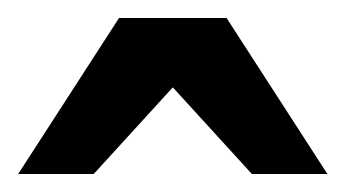

<svg xmlns="http://www.w3.org/2000/svg" viewBox="-20 -742 380 211"><path d="M339.8 -550.8H256.8L169.9 -646L83 -550.8H0L110.8 -722.2H229Z"/></svg>

Font: Veleka
Style: Bold
Weight: 700
Designer: Stefan Peev, Context Ltd, 2016; SIL International, 1997-2014.
Foundry: Stefan Peev, Context Ltd, 2016
Version: Version 1.000